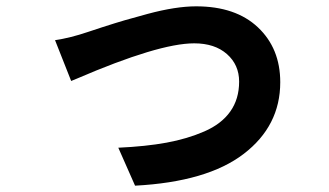

<svg xmlns="http://www.w3.org/2000/svg" viewBox="-20 -552 1040 607"><path d="M154 -425Q202 -432 258 -451Q260 -452 303.5 -466Q347 -480 374.5 -488Q402 -496 446.5 -508Q491 -520 529.5 -526Q568 -532 600 -532Q725 -532 795.5 -465.5Q866 -399 866 -292Q866 -154 750.5 -65.5Q635 23 407 35L354 -85Q441 -89 506.5 -101Q572 -113 626 -136.5Q680 -160 708 -199.5Q736 -239 736 -294Q736 -347 697.5 -381Q659 -415 594 -415Q482 -415 222 -303Q210 -298 205 -296Z"/></svg>

Font: Noto Sans Korean Bold
Style: Bold
Weight: 700
Designer: Ryoko NISHIZUKA  (kana & ideographs); Paul D. Hunt (Latin, Greek & Cyrillic); Wenlong ZHANG  (bopomofo); Sandoll Communi
Foundry: Adobe Systems Incorporated
Version: Version 1.000;PS 1;hotconv 1.0.78;makeotf.lib2.5.61930